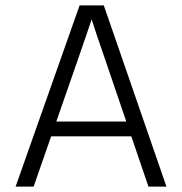

<svg xmlns="http://www.w3.org/2000/svg" viewBox="-20 -694 677 714"><path d="M38 0 276 -674H366L599 0H532L435 -285Q397 -397 374 -464Q351 -531 339.5 -565Q328 -599 324.5 -610.5Q321 -622 321 -622Q321 -622 317 -610.5Q313 -599 301.5 -565Q290 -531 266.5 -463.5Q243 -396 204 -284L105 0ZM135 -187V-242H496V-187Z"/></svg>

Font: Hind Variable Light
Style: Regular
Weight: 300
Designer: Manushi Parikh, Satya Rajpurohit
Foundry: Indian Type Foundry
Version: Version 3.000